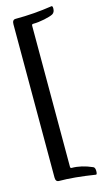

<svg xmlns="http://www.w3.org/2000/svg" viewBox="-133 -797 535 963"><g transform="rotate(-15 134.5 -316.0)"><path d="M239.3 121.1Q127.9 103.5 51.8 103.5Q34.2 103.5 34.2 81.1V-714.8Q34.2 -738.3 51.8 -738.3Q147.5 -738.3 242.2 -752.9Q248 -752.9 248 -740.2Q248 -719.7 234.4 -711.9Q221.7 -705.1 189.5 -698.2Q157.2 -691.4 129.9 -691.4Q123 -691.4 123 -682.6V48.8Q123 56.6 129.9 56.6Q179.7 56.6 235.4 81.1Q245.1 85 245.1 103.5Q245.1 121.1 239.3 121.1Z"/></g></svg>

Font: Crimson Text SemiBold
Style: Regular
Weight: 600
Designer: Sebastian Kosch
Foundry: Sebastian Kosch
Version: Version 1.100; ttfautohint (v1.8.4)